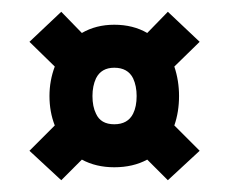

<svg xmlns="http://www.w3.org/2000/svg" viewBox="-20 -418 389 326"><path d="M265 -112 319 -162 276 -205Q284 -228 284 -255Q284 -281 276 -305L319 -347L265 -398L230 -362Q206 -376 174 -376Q143 -376 119 -362L84 -398L30 -347L73 -305Q64 -281 64 -255Q64 -228 73 -205L30 -162L84 -112L119 -147Q143 -134 174 -134Q206 -134 230 -147ZM143 -225Q137 -237 137 -255Q137 -272 143 -285Q152 -303 174 -303Q197 -303 206 -285Q212 -272 212 -255Q212 -237 206 -225Q197 -207 174 -207Q151 -207 143 -225Z"/></svg>

Font: Venice Serif Bold
Style: Regular
Weight: 700
Designer: Bruno Pierini
Foundry: Unio | Creative Solutions
Version: Version 1.000;PS 001.000;hotconv 1.0.70;makeotf.lib2.5.58329